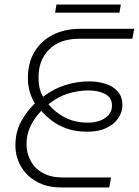

<svg xmlns="http://www.w3.org/2000/svg" viewBox="-20 -827 612 847"><path d="M251 0Q187 0 141 -26Q95 -52 71.5 -94.5Q48 -137 48 -185Q48 -243 71.5 -288Q95 -333 134 -371Q120 -393 111.5 -421.5Q103 -450 103 -484Q103 -549 132 -598Q161 -647 213.5 -673.5Q266 -700 336 -700H572L564 -656H329Q244 -656 197 -609Q150 -562 150 -487Q150 -460 154.5 -439.5Q159 -419 170 -400Q217 -436 269 -452Q321 -468 372 -468Q413 -468 446.5 -457Q480 -446 500 -423Q520 -400 520 -363Q520 -333 502 -306Q484 -279 449.5 -262.5Q415 -246 366 -246Q313 -246 274 -260Q235 -274 207.5 -295.5Q180 -317 162 -338Q133 -308 115 -271.5Q97 -235 97 -190Q97 -154 114 -120Q131 -86 167 -65Q203 -44 258 -44H470L462 0ZM368 -286Q414 -286 444 -306.5Q474 -327 474 -361Q474 -396 444.5 -412Q415 -428 370 -428Q326 -428 281 -414.5Q236 -401 194 -367Q222 -332 266 -309Q310 -286 368 -286ZM223 -771 229 -807H513L507 -771Z"/></svg>

Font: MuseoModerno Thin ExtraLight
Style: Italic
Weight: 250
Italic angle: -9°
Version: Version 1.003